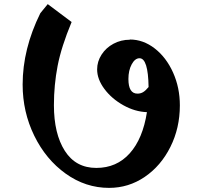

<svg xmlns="http://www.w3.org/2000/svg" viewBox="-20 -904 1006 933"><path d="M854 -392Q854 -282 808 -190Q762 -98 683.5 -44.5Q605 9 510 9Q396 9 299.5 -60Q203 -129 146.5 -244.5Q90 -360 90 -493Q90 -666 176 -840L212 -884L328 -797Q278 -677 260 -584Q242 -491 242 -393Q242 -254 295 -171Q348 -88 448 -88Q547 -88 610.5 -159Q674 -230 694 -359Q636 -361 579.5 -392.5Q523 -424 487.5 -471.5Q452 -519 452 -567Q452 -605 473.5 -638.5Q495 -672 531.5 -691.5Q568 -711 611 -711V-712Q676 -712 732 -668.5Q788 -625 821 -551.5Q854 -478 854 -392ZM702 -481Q700 -621 658 -621Q636 -621 620 -591.5Q604 -562 604 -520Q604 -449 648 -449Q663 -449 675 -456Q687 -463 702 -481Z"/></svg>

Font: Inknut Antiqua SemiBold
Style: Regular
Weight: 600
Designer: Claus Eggers Sørensen
Foundry: Claus Eggers Sørensen
Version: Version 1.003; ttfautohint (v1.8.2) -l 8 -r 50 -G 200 -x 14 